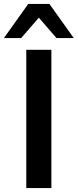

<svg xmlns="http://www.w3.org/2000/svg" viewBox="-57 -959 396 979"><path d="M77 0V-705H205V0ZM-37 -765 87 -939H195L319 -765H231L141 -869L51 -765Z"/></svg>

Font: Nunito Sans 12pt ExtraLight
Style: Bold
Weight: 700
Version: Version 3.101;gftools[0.9.27]